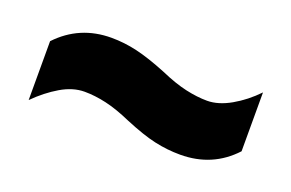

<svg xmlns="http://www.w3.org/2000/svg" viewBox="-42 -563 637 420"><g transform="rotate(20 277.0 -352.5)"><path d="M259 -289Q225 -304 198.5 -310Q172 -316 148 -316Q121 -316 93 -299.5Q65 -283 39 -257V-394Q89 -447 163 -447Q193 -447 223 -440Q253 -433 295 -416Q329 -401 356 -395Q383 -389 406 -389Q432 -389 461 -405.5Q490 -422 515 -448V-311Q466 -258 391 -258Q361 -258 331.5 -264.5Q302 -271 259 -289Z"/></g></svg>

Font: Noto Sans Khmer UI SemiCondensed Black
Style: Regular
Weight: 900
Width: 4
Designer: Danh Hong and the Monotype Design Team
Foundry: Monotype Imaging Inc.
Version: Version 2.002; ttfautohint (v1.8.4.7-5d5b)